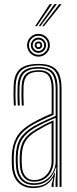

<svg xmlns="http://www.w3.org/2000/svg" viewBox="-20 -921 381 946"><path d="M273.5 0V-484.8Q273.5 -543.2 250.6 -570.9Q227.8 -598.5 170.5 -598.5Q115.8 -598.5 87.5 -576.2Q59.2 -554 57 -497Q56 -474.2 56.2 -450Q56.5 -425.8 57.8 -401.2H48.2Q46.8 -427 46.5 -451Q46.2 -475 47.2 -497.2Q49.5 -557 79.2 -581.6Q109 -606.2 170.5 -606.2Q212.8 -606.2 237.4 -593.1Q262 -580 272.6 -553Q283.2 -526 283.2 -484.8V0ZM146.5 -18Q181.2 -18 205.1 -33.9Q229 -49.8 241.6 -74.4Q254.2 -99 254.2 -124.5V-340.5Q224.2 -328.2 197.1 -315.1Q170 -302 150.8 -290.8Q108.2 -265.5 88.8 -234.4Q69.2 -203.2 67.5 -151.8Q67 -136.5 67.2 -125.9Q67.5 -115.2 68.5 -100.5Q71.5 -60.8 92 -39.4Q112.5 -18 146.5 -18ZM147.2 -25.8Q116.5 -25.8 98.8 -45.8Q81 -65.8 78.2 -101.8Q77 -117 77 -127.2Q77 -137.5 77.2 -151Q78.8 -200.8 97.1 -230Q115.5 -259.2 155.5 -283Q176.2 -295.2 198.6 -306.9Q221 -318.5 244 -328V-124.2Q244 -100.8 233.1 -78Q222.2 -55.2 200.8 -40.5Q179.2 -25.8 147.2 -25.8ZM147.5 -33.8Q174.2 -33.8 193.6 -46.6Q213 -59.5 223.6 -80.1Q234.2 -100.8 234.2 -124V-315Q214.5 -306 196.9 -296.2Q179.2 -286.5 160 -275.2Q121.2 -252 104.8 -224.2Q88.2 -196.5 87 -150.5Q86.8 -138.8 86.8 -128Q86.8 -117.2 88 -102Q90.2 -69.8 105.8 -51.8Q121.2 -33.8 147.5 -33.8ZM144.2 5.5Q98 5.5 70.5 -21.5Q43 -48.5 39 -99.2Q38 -113.8 37.9 -125.9Q37.8 -138 38.2 -153.2Q39.8 -205.2 60.9 -243.6Q82 -282 137 -314Q150.5 -321.8 165.5 -329.6Q180.5 -337.5 197.6 -345.5Q214.8 -353.5 234.5 -361.8V-484.8Q234.5 -526.2 220.1 -546.8Q205.8 -567.2 170.5 -567.2Q133 -567.2 115.2 -550Q97.5 -532.8 96 -494.8Q95.2 -475.2 95.5 -451.1Q95.8 -427 97 -401.2H87.2Q85.8 -428 85.6 -452.2Q85.5 -476.5 86.2 -495Q88 -537.8 108.1 -556.4Q128.2 -575 170.5 -575Q211.5 -575 227.9 -552.4Q244.2 -529.8 244.2 -484.8V-355.2Q214.8 -343 187.4 -330Q160 -317 141.5 -306.2Q94 -278.8 71.8 -243.4Q49.5 -208 48 -153Q47.8 -138 47.8 -126.2Q47.8 -114.5 48.8 -99.8Q52.5 -53 77.5 -27.8Q102.5 -2.5 145 -2.5Q187.5 -2.5 211.5 -21Q235.5 -39.5 249.2 -69.2H251.8L244.2 -20.8V0H234.5V-13L243 -44.8H240.8Q223.8 -18 200.4 -6.2Q177 5.5 144.2 5.5ZM253.8 0V-33L257.5 -95.8H255.2Q244.5 -58 217.5 -34Q190.5 -10 145.8 -10Q107 -10 84.4 -33.9Q61.8 -57.8 58.8 -100.2Q57.8 -115.5 57.6 -126.6Q57.5 -137.8 57.8 -152.2Q59.2 -205.8 79.8 -238.9Q100.2 -272 146.5 -298.8Q159.5 -306.2 176.2 -314.6Q193 -323 212.8 -332Q232.5 -341 254.2 -350V-484.8Q254.2 -534 235.8 -558.4Q217.2 -582.8 170.5 -582.8Q122.8 -582.8 100.6 -562.4Q78.5 -542 76.5 -495.2Q75.8 -478 75.9 -453.1Q76 -428.2 77.5 -401.2H67.8Q66.2 -427.5 66.1 -452.4Q66 -477.2 66.8 -495.5Q68.8 -546.2 93 -568.5Q117.2 -590.8 170.5 -590.8Q222 -590.8 242.9 -564.9Q263.8 -539 263.8 -484.8V0ZM169.5 -642Q154 -642 141.2 -649.5Q128.5 -657 121 -669.9Q113.5 -682.8 113.5 -698Q113.5 -713.5 121 -726.2Q128.5 -739 141.2 -746.5Q154 -754 169.5 -754Q185 -754 197.6 -746.5Q210.2 -739 217.9 -726.2Q225.5 -713.5 225.5 -698Q225.5 -682.8 217.9 -669.9Q210.2 -657 197.6 -649.5Q185 -642 169.5 -642ZM169.5 -651.2Q189 -651.2 202.6 -664.9Q216.2 -678.5 216.2 -698Q216.2 -717.5 202.6 -731.1Q189 -744.8 169.5 -744.8Q150 -744.8 136.4 -731.1Q122.8 -717.5 122.8 -698Q122.8 -678.5 136.4 -664.9Q150 -651.2 169.5 -651.2ZM169.5 -660.5Q154 -660.5 143 -671.5Q132 -682.5 132 -698Q132 -713.5 143 -724.5Q154 -735.5 169.5 -735.5Q185 -735.5 196 -724.5Q207 -713.5 207 -698Q207 -682.5 196 -671.5Q185 -660.5 169.5 -660.5ZM169.5 -670Q181 -670 189.2 -678.2Q197.5 -686.5 197.5 -698Q197.5 -709.8 189.2 -717.9Q181 -726 169.5 -726Q158 -726 149.6 -717.9Q141.2 -709.8 141.2 -698Q141.2 -686.5 149.6 -678.2Q158 -670 169.5 -670ZM169.5 -679.2Q161.8 -679.2 156.2 -684.8Q150.8 -690.2 150.8 -698Q150.8 -706 156.2 -711.4Q161.8 -716.8 169.5 -716.8Q177.5 -716.8 182.9 -711.4Q188.2 -706 188.2 -698Q188.2 -690.2 182.9 -684.8Q177.5 -679.2 169.5 -679.2ZM169.5 -688.5Q179 -688.5 179 -698Q179 -707.5 169.5 -707.5Q160 -707.5 160 -698Q160 -688.5 169.5 -688.5ZM153 -791.8 224.5 -900.8H236.5L161.8 -791.8ZM187.8 -791.8 271.8 -900.8H283.5L196.5 -791.8ZM170.5 -791.8 248.2 -900.8H260L179 -791.8Z"/></svg>

Font: Big Shoulders Inline Text ExtraLight
Style: Regular
Weight: 250
Version: Version 2.002